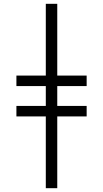

<svg xmlns="http://www.w3.org/2000/svg" viewBox="-20 -843 540 1006"><path d="M220 143V-233H66V-288H220V-392H66V-447H220V-823H280V-447H434V-392H280V-288H434V-233H280V143Z"/></svg>

Font: Iosevka Custom Light
Style: Regular
Weight: 300
Monospace: yes
Designer: Belleve Invis
Foundry: Belleve Invis
Version: Version 27.3.5